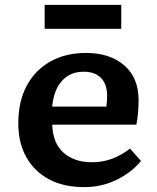

<svg xmlns="http://www.w3.org/2000/svg" viewBox="-20 -753 644 787"><path d="M325 14Q240 14 180 -18.5Q120 -51 87.5 -109.5Q55 -168 55 -247Q55 -338 90 -402.5Q125 -467 187.5 -501.5Q250 -536 332 -536Q431 -536 489.5 -485Q548 -434 548 -343Q548 -318 546 -292.5Q544 -267 539 -242H194Q197 -165 241 -126.5Q285 -88 357 -88Q402 -88 441 -103Q480 -118 513 -144L558 -93Q518 -45 457 -15.5Q396 14 325 14ZM194 -316H416Q419 -338 419 -361Q419 -407 394.5 -433Q370 -459 323 -459Q267 -459 233.5 -421Q200 -383 194 -316ZM163 -635V-733H477V-635Z"/></svg>

Font: Literata 7pt SemiBold
Style: Regular
Weight: 600
Designer: Latin by Veronika Burian and Jose Scaglione. Greek by Irene Vlachou. Cyrillic by Vera Evstafieva.
Foundry: TypeTogether
Version: Version 3.002